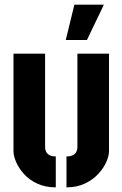

<svg xmlns="http://www.w3.org/2000/svg" viewBox="-20 -801 527 826"><path d="M263 -629 300 -781H427L354 -629ZM266 5V-128Q284 -128 294.5 -134Q305 -140 309 -149Q313 -158 313 -167V-570H449V-151Q449 -131 437.5 -104.5Q426 -78 403 -53Q380 -28 345.5 -11.5Q311 5 266 5ZM220 5Q175 5 140.5 -11Q106 -27 83.5 -52Q61 -77 49.5 -103.5Q38 -130 38 -151V-570H174V-167Q174 -158 178 -149Q182 -140 192 -134Q202 -128 220 -128Z"/></svg>

Font: Stick No Bills ExtraBold
Style: Regular
Weight: 800
Version: Version 2.000